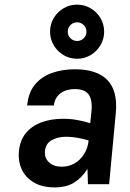

<svg xmlns="http://www.w3.org/2000/svg" viewBox="-20 -800 566 834"><path d="M217.8 14Q162.8 14 126.6 -7.8Q90.3 -29.6 74.1 -65.3Q58 -100.9 62.1 -142Q66.2 -188.6 91 -220.1Q115.8 -251.5 157.8 -267.8Q199.8 -284.1 254.5 -284.1Q286.7 -284.1 315.7 -278.7Q344.7 -273.3 372 -264.9L376.9 -313Q382.5 -364 365.8 -388.5Q349.1 -413 305.6 -413Q279.6 -413 259.9 -404.6Q240.1 -396.2 228.3 -380.4Q216.5 -364.6 214 -341.9H98Q103.2 -398.4 132.1 -432.9Q160.9 -467.5 206.2 -483.3Q251.5 -499.1 305.6 -499.1Q401.2 -499.1 446.6 -452.2Q492 -405.3 483 -308.9L454 0H361.9Q361.2 -16.6 361 -33.1Q360.9 -49.5 360 -66.1Q334.5 -26.5 301 -6.3Q267.4 14 217.8 14ZM248.1 -75.9Q279.4 -75.9 304.5 -90.6Q329.5 -105.4 345.5 -131.1Q361.5 -156.9 365 -189.9Q343.4 -196.6 317.1 -201.3Q290.8 -206 267.7 -206Q231.2 -206 204.6 -191.3Q178 -176.5 175.1 -142Q173 -113.5 193 -94.7Q213.1 -75.9 248.1 -75.9ZM314.9 -544.8Q282.6 -544.8 255.9 -560.8Q229.1 -576.9 213.3 -603.6Q197.4 -630.4 197.4 -662.2Q197.4 -694.6 213.2 -721.3Q229.1 -748.1 255.8 -763.9Q282.5 -779.8 314.8 -779.8Q347.1 -779.8 373.9 -763.9Q400.6 -748.1 416.5 -721.3Q432.4 -694.6 432.4 -662.2Q432.4 -630.4 416.5 -603.6Q400.6 -576.9 373.9 -560.8Q347.2 -544.8 314.9 -544.8ZM314.9 -622Q331.8 -622 343.6 -633.7Q355.5 -645.3 355.5 -662.3Q355.5 -679.5 343.6 -691.2Q331.8 -703 314.9 -703Q298 -703 286.1 -691.2Q274.2 -679.5 274.2 -662.2Q274.2 -645.4 286.1 -633.7Q298 -622 314.9 -622Z"/></svg>

Font: Karla
Style: Italic
Weight: 400
Italic angle: -8°
Designer: Jonathan Pinhorn
Version: Version 2.004;gftools[0.9.33]